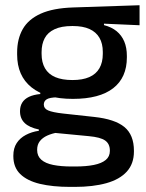

<svg xmlns="http://www.w3.org/2000/svg" viewBox="-20 -526 558 734"><path d="M258.5 -148Q155.5 -148 100.5 -192Q45.5 -236 45.5 -317.5V-325.5Q45.5 -377 67 -414.8Q88.5 -452.5 135.8 -473.8Q183 -495 259.5 -497.5L513.5 -506V-429.5L377.5 -435.5V-430Q406.5 -422.5 425.8 -406.8Q445 -391 455 -367.5Q465 -344 465 -312V-306.5Q465 -229.5 412.8 -188.8Q360.5 -148 258.5 -148ZM254.5 110.5H267Q309.5 110.5 339 104.5Q368.5 98.5 384.2 85.5Q400 72.5 400 51V49.5Q400 24 382 11.2Q364 -1.5 319.5 -5.5L178.5 -19L203 -20Q179 -16 160.8 -7.8Q142.5 0.5 132.2 13.8Q122 27 122 46.5V47.5Q122 70.5 137.8 84.5Q153.5 98.5 183.2 104.5Q213 110.5 254.5 110.5ZM248.5 188.5Q181 188.5 132.2 176.8Q83.5 165 57.2 139.2Q31 113.5 31 71V69Q31 40.5 43.8 21Q56.5 1.5 78.8 -10.2Q101 -22 128.5 -26V-31Q92 -38.5 74.2 -55.8Q56.5 -73 56.5 -100.5V-101Q56.5 -120 65 -133.8Q73.5 -147.5 90.8 -155.8Q108 -164 134 -166.5V-177.5L237 -152.5L199.5 -154Q170 -153.5 158.8 -146.5Q147.5 -139.5 147.5 -126.5V-126Q147.5 -111 164.2 -103.8Q181 -96.5 221 -92L340 -79Q419 -70.5 455.5 -40.5Q492 -10.5 492 50.5V53Q492 100 464.8 130Q437.5 160 386.8 174.2Q336 188.5 265 188.5ZM257 -220Q295.5 -220 321.2 -231.2Q347 -242.5 360 -265Q373 -287.5 373 -320V-327.5Q373 -359.5 360.2 -381.5Q347.5 -403.5 322.2 -415Q297 -426.5 258.5 -426.5H256Q214.5 -426.5 188.5 -414.2Q162.5 -402 150.8 -379.8Q139 -357.5 139 -327V-320Q139 -287.5 152 -265Q165 -242.5 191.2 -231.2Q217.5 -220 257 -220Z"/></svg>

Font: Anek Tamil Medium Medium
Style: Regular
Weight: 500
Version: Version 1.003